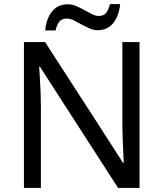

<svg xmlns="http://www.w3.org/2000/svg" viewBox="-20 -920 800 940"><path d="M663.1 0H558.1L175.8 -592.8H171.9L174.3 -553.2Q180.2 -464.4 180.2 -398.9V0H97.2V-713.9H201.2L223.1 -679.2L457.5 -316.9L582 -123H585.9Q585 -134.8 582 -206.8Q579.1 -278.8 579.1 -311V-713.9H663.1ZM459 -772Q438 -772 418 -781Q397.9 -790 378.7 -800.5Q359.4 -811 341.6 -820.1Q323.7 -829.1 307.1 -829.1Q283.2 -829.1 271 -814.7Q258.8 -800.3 252 -771H201.2Q207 -830.6 235.4 -864.7Q263.7 -898.9 311 -898.9Q333 -898.9 353.8 -889.9Q374.5 -880.9 393.6 -870.4Q412.6 -859.9 430.2 -850.8Q447.8 -841.8 463.4 -841.8Q486.8 -841.8 498.8 -856.2Q510.7 -870.6 518.1 -899.9H568.4Q562.5 -841.8 534.2 -806.9Q505.9 -772 459 -772Z"/></svg>

Font: Noto Sans Southeast Asian
Style: Regular
Weight: 400
Designer: Monotype Design Team
Foundry: Monotype Imaging Inc.
Version: Version 1.06 uh; ttfautohint (v1.4.1)